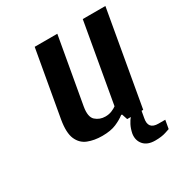

<svg xmlns="http://www.w3.org/2000/svg" viewBox="-154 -616 837 882"><g transform="rotate(-30 264.0 -175.0)"><path d="M218 10Q176 10 143 -3Q110 -16 95 -50.5Q80 -85 91 -150L153 -500H273L211 -150Q202 -98 223.5 -79Q245 -60 275 -60Q294 -60 309.5 -66.5Q325 -73 334 -80L408 -500H528L440 0H355L345 -30H340Q321 -15 292 -2.5Q263 10 218 10ZM418 150Q377 150 357 127Q337 104 342 70Q347 45 356.5 27Q366 9 374.5 -0.5Q383 -10 383 -10H433L425 35Q414 90 469 90H505L497 135Q497 135 474.5 142.5Q452 150 418 150Z"/></g></svg>

Font: Cuprum
Style: Bold Italic
Weight: 700
Italic angle: -10°
Designer: Jovanny Lemonad
Foundry: Jovanny Lemonad
Version: Version 3.000